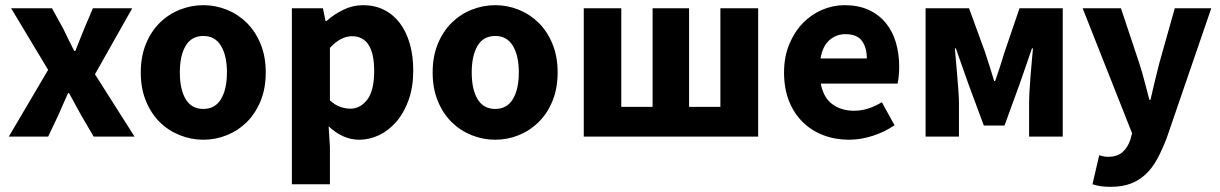

<svg xmlns="http://www.w3.org/2000/svg" viewBox="-20 -528 4713 742"><path d="M14 0 166 -258 23 -496H181L225 -416Q235 -395 245.5 -373.5Q256 -352 267 -331H271Q279 -352 288 -373.5Q297 -395 305 -416L339 -496H491L347 -241L500 0H342L294 -82Q282 -103 270.5 -125Q259 -147 247 -168H243Q234 -147 224 -125.5Q214 -104 205 -82L166 0Z M766 12Q719 12 675 -5.5Q631 -23 597.5 -56Q564 -89 544 -137.5Q524 -186 524 -248Q524 -310 544 -358.5Q564 -407 597.5 -440Q631 -473 675 -490.5Q719 -508 766 -508Q813 -508 856.5 -490.5Q900 -473 933.5 -440Q967 -407 987 -358.5Q1007 -310 1007 -248Q1007 -186 987 -137.5Q967 -89 933.5 -56Q900 -23 856.5 -5.5Q813 12 766 12ZM766 -107Q811 -107 834 -145Q857 -183 857 -248Q857 -313 834 -351Q811 -389 766 -389Q720 -389 697.5 -351Q675 -313 675 -248Q675 -183 697.5 -145Q720 -107 766 -107Z M1108 184V-496H1228L1238 -447H1242Q1271 -473 1307.5 -490.5Q1344 -508 1383 -508Q1428 -508 1464 -490Q1500 -472 1525 -439Q1550 -406 1563.5 -359.5Q1577 -313 1577 -256Q1577 -192 1559.5 -142.5Q1542 -93 1512.5 -58.5Q1483 -24 1445.5 -6Q1408 12 1368 12Q1336 12 1306 -1.5Q1276 -15 1250 -40L1255 39V184ZM1334 -108Q1372 -108 1399 -142.5Q1426 -177 1426 -254Q1426 -388 1340 -388Q1297 -388 1255 -343V-140Q1275 -122 1295 -115Q1315 -108 1334 -108Z M1894 12Q1847 12 1803 -5.5Q1759 -23 1725.5 -56Q1692 -89 1672 -137.5Q1652 -186 1652 -248Q1652 -310 1672 -358.5Q1692 -407 1725.5 -440Q1759 -473 1803 -490.5Q1847 -508 1894 -508Q1941 -508 1984.5 -490.5Q2028 -473 2061.5 -440Q2095 -407 2115 -358.5Q2135 -310 2135 -248Q2135 -186 2115 -137.5Q2095 -89 2061.5 -56Q2028 -23 1984.5 -5.5Q1941 12 1894 12ZM1894 -107Q1939 -107 1962 -145Q1985 -183 1985 -248Q1985 -313 1962 -351Q1939 -389 1894 -389Q1848 -389 1825.5 -351Q1803 -313 1803 -248Q1803 -183 1825.5 -145Q1848 -107 1894 -107Z M2236 0V-496H2381V-115H2502V-496H2643V-115H2764V-496H2910V0Z M3261 12Q3208 12 3162 -5.5Q3116 -23 3082 -56.5Q3048 -90 3029 -138Q3010 -186 3010 -248Q3010 -308 3030 -356.5Q3050 -405 3082.5 -438.5Q3115 -472 3157 -490Q3199 -508 3244 -508Q3297 -508 3336.5 -490Q3376 -472 3402.5 -440Q3429 -408 3442 -364.5Q3455 -321 3455 -270Q3455 -250 3453 -232Q3451 -214 3449 -205H3152Q3162 -151 3196.5 -125.5Q3231 -100 3281 -100Q3334 -100 3388 -133L3437 -44Q3399 -18 3352.5 -3Q3306 12 3261 12ZM3151 -302H3330Q3330 -344 3311 -370Q3292 -396 3247 -396Q3212 -396 3185.5 -373Q3159 -350 3151 -302Z M3557 0V-496H3725L3787 -326Q3797 -296 3805.5 -268.5Q3814 -241 3822 -215H3826Q3835 -241 3844 -268.5Q3853 -296 3862 -326L3920 -496H4087V0H3957V-127Q3957 -147 3958.5 -175Q3960 -203 3962.5 -233Q3965 -263 3967.5 -291.5Q3970 -320 3972 -341H3968Q3957 -308 3944 -271Q3931 -234 3920 -202L3862 -43H3782L3723 -202Q3712 -234 3698.5 -271.5Q3685 -309 3674 -341H3670Q3672 -320 3674.5 -291.5Q3677 -263 3679.5 -233Q3682 -203 3684 -175Q3686 -147 3686 -127V0Z M4272 194Q4249 194 4233 191.5Q4217 189 4202 184L4228 72Q4235 74 4244 76Q4253 78 4261 78Q4298 78 4318 60Q4338 42 4348 13L4355 -13L4164 -496H4312L4383 -283Q4394 -249 4403 -214Q4412 -179 4422 -142H4426Q4434 -177 4442.5 -212.5Q4451 -248 4460 -283L4520 -496H4661L4489 5Q4471 52 4451.5 87.5Q4432 123 4406.5 146.5Q4381 170 4348.5 182Q4316 194 4272 194Z"/></svg>

Font: hySource Sans Pro
Style: Bold
Weight: 700
Designer: Paul D. Hunt
Foundry: Adobe Systems Incorporated
Version: Version 2.021;PS 2.000;hotconv 1.0.86;makeotf.lib2.5.63406